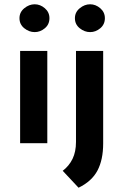

<svg xmlns="http://www.w3.org/2000/svg" viewBox="-20 -669 584 897"><path d="M74 -431H201V0H74ZM71 -584Q71 -612 93.5 -630.5Q116 -649 142 -649Q168 -649 189.5 -630.5Q211 -612 211 -584Q211 -555 189.5 -537Q168 -519 142 -519Q116 -519 93.5 -537Q71 -555 71 -584ZM347 208 273 129Q303 106 319 73Q335 40 335 -6V-431H462V1Q462 77 435.5 127.5Q409 178 347 208ZM330 -584Q330 -612 352.5 -630.5Q375 -649 401 -649Q427 -649 448.5 -630.5Q470 -612 470 -584Q470 -555 448.5 -537Q427 -519 401 -519Q375 -519 352.5 -537Q330 -555 330 -584Z"/></svg>

Font: Reem Kufi Fun SemiBold
Style: Regular
Weight: 600
Designer: Khaled Hosny
Version: Version 1.005